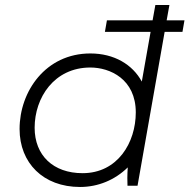

<svg xmlns="http://www.w3.org/2000/svg" viewBox="-20 -740 755 765"><path d="M488 0H528L636 -613H707L715 -659H644L655 -720H599L588 -659H406L398 -613H580L545 -415C508 -483 435 -527 340 -527C162 -527 58 -376 58 -226C58 -91 152 5 299 5C371 5 438 -23 489 -73C487 -44 487 -15 488 0ZM340 -471C418 -471 521 -425 521 -292C521 -172 449 -50 309 -50C192 -50 118 -121 118 -231C118 -351 196 -471 340 -471Z"/></svg>

Font: Fixel Display Light
Style: Italic
Weight: 300
Italic angle: -10°
Designer: AlfaBravo + MacPaw
Foundry: Kyrylo Tkachov, Marchela Mozhyna, Serhii Makarenko, Maria Weinstein, Zakhar Kryvoshyya
Version: Version 1.210;Glyphs 3.2 (3217)